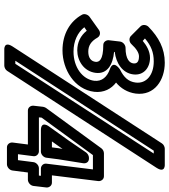

<svg xmlns="http://www.w3.org/2000/svg" viewBox="32 -762 768 871"><g transform="rotate(90 415.5 -327.0)"><path d="M166 -591 155 -601C188 -629 218 -641 259 -641C321 -641 361 -607 355 -559C351 -526 331 -505 296 -488C296 -488 249 -458 294 -442C329 -430 351 -406 347 -371C340 -317 285 -277 215 -277C166 -277 128 -296 104 -326L120 -337C142 -309 173 -294 209 -294C255 -294 304 -323 311 -377C318 -431 272 -456 216 -461V-464C267 -470 312 -499 318 -548C324 -595 288 -624 243 -624C213 -624 186 -608 166 -591ZM144 -537C155 -527 172 -530 181 -540C202 -563 221 -574 236 -574C263 -574 270 -563 268 -548C266 -532 250 -513 197 -513C186 -513 171 -503 169 -488L163 -437C162 -426 170 -412 185 -412C253 -412 263 -393 261 -377C259 -357 243 -344 215 -344C188 -344 168 -356 151 -386C143 -399 127 -400 116 -392L57 -350C47 -343 41 -327 47 -316C77 -261 135 -227 209 -227C295 -227 386 -281 397 -371C402 -415 383 -449 355 -470C381 -491 400 -522 405 -559C416 -645 343 -691 265 -691C200 -691 149 -663 102 -617C92 -607 91 -590 100 -581ZM664 -641H677L270 -13H256ZM655 -691C647 -691 636 -686 631 -678L191 0C165 41 208 37 208 37H278C286 37 297 32 302 24L742 -654C768 -695 725 -691 725 -691ZM572 -129H668C683 -129 695 -143 696 -154L703 -208L721 -321C723 -334 716 -347 700 -347H696C687 -347 677 -341 672 -334L618 -255L555 -167C555 -167 525 -129 572 -129ZM622 -179 656 -227 653 -210 649 -179ZM778 -129 777 -120H744C729 -120 717 -106 716 -95L707 -25H680L689 -95C691 -110 678 -120 667 -120H513L514 -132L684 -365H749L723 -154C721 -139 734 -129 745 -129ZM831 -154C832 -165 824 -179 809 -179H776L802 -390C803 -401 795 -415 780 -415H676C667 -415 658 -410 653 -403L470 -152C468 -149 466 -144 465 -139L460 -95C459 -84 467 -70 482 -70H636L627 0C626 11 634 25 649 25H726C737 25 752 15 754 0L763 -70H796C807 -70 822 -80 824 -95Z"/></g></svg>

Font: Falling Sky
Style: OuObl
Weight: 400
Designer: Paul D. Hunt
Foundry: Adobe Systems Incorporated
Version: Version 1.02